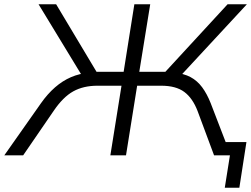

<svg xmlns="http://www.w3.org/2000/svg" viewBox="-42 -725 1172 896"><path d="M1007 151 1031 0H983L992 -62H1108L1075 151ZM-22 0 149 -243Q180 -287 215 -317.5Q250 -348 289.5 -365Q329 -382 375 -386L346 -363L138 -705H220L418 -374L399 -390H535L585 -705H659L608 -390H749L715 -374L1020 -705H1110L793 -363L771 -386Q816 -382 847.5 -365Q879 -348 901.5 -317.5Q924 -287 941 -244L1035 0H957L880 -207Q857 -267 818 -296Q779 -325 710 -325H598L546 0H473L525 -325H413Q347 -325 299.5 -298.5Q252 -272 208 -207L66 0Z"/></svg>

Font: Nunito Sans 7pt SemiExpanded Light
Style: Italic
Weight: 300
Width: 6
Italic angle: -9°
Designer: Vernon Adams
Foundry: Vernon Adams
Version: Version 3.101;gftools[0.9.27]